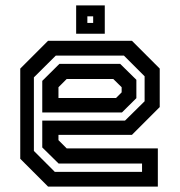

<svg xmlns="http://www.w3.org/2000/svg" viewBox="-20 -691 666 711"><path d="M468.5 -540 571.5 -437V-294.5L468.5 -191.5H196.5V-172L227 -141.5H564.5V0H158L55 -103V-437L158 -540ZM425 -454.5 485 -395.5V-327.5L431.5 -274.5H136.5V-391.5L200 -454.5ZM439 -485H186.5L105.5 -404.5V-132L183 -54.5H506V-85.5H197L136.5 -145V-244.5H443L515.5 -316V-408.5ZM399.5 -398.5H227L196.5 -368V-328H409.5L430.5 -349V-368ZM262 -566V-671H368V-566ZM303.5 -606H325V-630.5H303.5Z"/></svg>

Font: Tourney Thin SemiBold
Style: Regular
Weight: 600
Version: Version 1.015